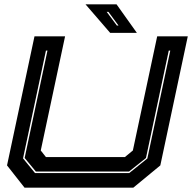

<svg xmlns="http://www.w3.org/2000/svg" viewBox="-20 -868 888 888"><path d="M93.5 0 12.5 -103 139.5 -700H281L168.5 -172L192.5 -141.5H557.5L594.5 -172L707 -700H848.5L721.5 -103L596.5 0ZM142 -67.5H577.5L661.5 -135L767.5 -634H760.5L655 -137L576.5 -74.5H146L94 -137.5L199.5 -634H192.5L86.5 -135.5ZM613 -716H489.5L375.5 -848H519ZM528 -750 481.5 -813H473.5L520.5 -750Z"/></svg>

Font: Tourney Expanded ExtraBold
Style: Italic
Weight: 800
Width: 7
Italic angle: -12°
Designer: Tyler Finck
Foundry: Etcetera Type Co
Version: Version 1.010; ttfautohint (v1.8.3)